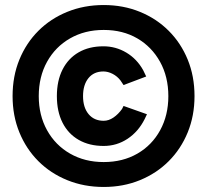

<svg xmlns="http://www.w3.org/2000/svg" viewBox="-20 -732 823 763"><path d="M392 11Q314 11 247.5 -16Q181 -43 132.5 -91.5Q84 -140 57 -206Q30 -272 30 -350Q30 -429 57 -495Q84 -561 132.5 -609.5Q181 -658 247.5 -685Q314 -712 392 -712Q470 -712 536 -685Q602 -658 650.5 -609.5Q699 -561 726 -495Q753 -429 753 -350Q753 -272 726 -206Q699 -140 650.5 -91.5Q602 -43 536 -16Q470 11 392 11ZM392 -152Q335 -152 293 -176Q251 -200 228.5 -244.5Q206 -289 206 -350Q206 -411 228.5 -455.5Q251 -500 292.5 -524Q334 -548 391 -548Q440 -548 482 -523Q524 -498 549 -453L561 -428L471 -394L459 -412Q446 -429 427.5 -438.5Q409 -448 391 -448Q353 -448 331.5 -421.5Q310 -395 310 -350Q310 -305 332 -278.5Q354 -252 392 -252Q412 -252 431 -265Q450 -278 465 -299L471 -311L564 -278L555 -259Q530 -209 487 -180.5Q444 -152 392 -152ZM392 -88Q468 -88 526 -121.5Q584 -155 616.5 -214.5Q649 -274 649 -350Q649 -427 616 -486.5Q583 -546 525.5 -579.5Q468 -613 392 -613Q317 -613 258.5 -579.5Q200 -546 167 -486.5Q134 -427 134 -350Q134 -274 167 -214.5Q200 -155 258.5 -121.5Q317 -88 392 -88Z"/></svg>

Font: Figtree ExtraBold
Style: Regular
Weight: 800
Designer: Erik Kennedy
Foundry: Erik Kennedy
Version: Version 2.002